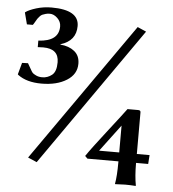

<svg xmlns="http://www.w3.org/2000/svg" viewBox="-55 -718 810 901"><g transform="rotate(5 350.0 -267.0)"><path d="M562 -610.8 603 -592.8 145 62 103 43.9ZM136.2 -336.9Q161.1 -336.9 181.6 -353Q202.1 -369.1 202.1 -413.1Q202.1 -477.1 128.9 -477.1Q110.8 -477.1 103 -476.1V-506.8Q199.2 -511.7 199.2 -582Q199.2 -604 182.1 -620.6Q165 -637.2 146 -637.2Q134.8 -637.2 126 -634.5Q117.2 -631.8 111.1 -629.4Q105 -627 98.4 -619.4Q91.8 -611.8 89.4 -608.4Q86.9 -605 80.6 -593.5Q74.2 -582 70.8 -578.1H43L28.8 -632.8L30.8 -634.8Q45.9 -646 79.8 -656.5Q113.8 -667 151.9 -667Q280.8 -667 280.8 -590.8Q280.8 -521 208 -499V-497.1Q248 -494.1 273.9 -473.6Q299.8 -453.1 299.8 -415Q299.8 -365.2 253.4 -336.2Q207 -307.1 134.8 -307.1Q64.9 -307.1 23.9 -337.9L21 -340.8L36.1 -396L64 -397Q67.9 -391.1 76.9 -374.5Q85.9 -357.9 90.1 -353.5Q94.2 -349.1 106.7 -343Q119.1 -336.9 136.2 -336.9ZM526.9 -143.6 432.1 -17.1H526.9ZM526.9 26.9V24.9H380.9L369.1 13.2Q394 -23.9 463.1 -112.5Q532.2 -201.2 547.9 -223.1H598.1Q610.4 -223.1 609.9 -212.9V-17.1H669.9L667 24.9H609.9V26.9Q609.9 86.9 618.2 130.9L617.2 132.8Q591.3 130.9 567.9 130.9L521 132.8L520 130.9Q526.9 94.7 526.9 26.9Z"/></g></svg>

Font: Linux Biolinum O
Style: Bold
Weight: 700
Designer: Philipp H. Poll
Foundry: Philipp H. Poll
Version: Version 1.3.2